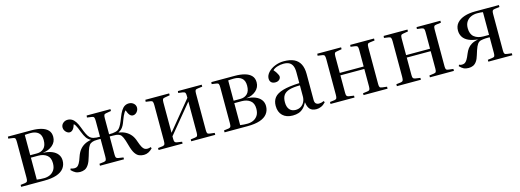

<svg xmlns="http://www.w3.org/2000/svg" viewBox="-7 -1202 5122 1892"><g transform="rotate(-15 2553.5 -256.0)"><path d="M50 0V-20L98 -26Q114 -29 119 -38.5Q124 -48 124 -74V-438Q124 -463 119.5 -473Q115 -483 99 -485L50 -492L52 -512H291Q349 -512 392 -500Q435 -488 459 -462.5Q483 -437 483 -395Q483 -343 443.5 -309Q404 -275 346 -269V-268Q397 -266 434 -251Q471 -236 491.5 -209Q512 -182 512 -145Q512 -100 487 -67Q462 -34 411.5 -17Q361 0 284 0ZM291 -24Q321 -24 348.5 -35.5Q376 -47 394.5 -73.5Q413 -100 413 -145Q413 -201 379 -227Q345 -253 293 -253H217V-29Q237 -26 255 -25Q273 -24 291 -24ZM217 -278H286Q329 -278 356.5 -304.5Q384 -331 384 -388Q384 -440 355 -464Q326 -488 277 -488Q258 -488 242.5 -487Q227 -486 217 -485Z M650 9Q624 9 603.5 -1.5Q583 -12 562 -34L567 -48Q579 -44 588 -42.5Q597 -41 606 -41Q622 -41 633.5 -48Q645 -55 657 -75.5Q669 -96 682 -136Q696 -178 717 -204.5Q738 -231 767 -247Q796 -263 834 -269V-270Q807 -283 790.5 -306.5Q774 -330 758 -372Q749 -397 741 -414.5Q733 -432 726 -444Q719 -456 710 -462Q700 -428 685 -411.5Q670 -395 651 -395Q638 -395 625 -404Q612 -413 603.5 -427.5Q595 -442 595 -458Q595 -485 615 -502.5Q635 -520 662 -520Q686 -520 705.5 -508.5Q725 -497 741.5 -472Q758 -447 772 -408Q787 -367 800 -340.5Q813 -314 827.5 -300.5Q842 -287 861 -282Q877 -278 892.5 -277Q908 -276 928 -276V-438Q928 -463 923 -473Q918 -483 902 -485L853 -492L855 -512H1098V-493L1046 -484Q1031 -482 1026 -473Q1021 -464 1021 -440V-276Q1042 -276 1058 -277.5Q1074 -279 1089 -283Q1109 -287 1123 -301Q1137 -315 1150 -341.5Q1163 -368 1178 -408Q1193 -447 1209 -472Q1225 -497 1244 -508.5Q1263 -520 1287 -520Q1315 -520 1335 -502.5Q1355 -485 1355 -458Q1355 -442 1346.5 -427Q1338 -412 1325 -403.5Q1312 -395 1298 -395Q1279 -395 1265 -411Q1251 -427 1239 -462Q1231 -455 1223.5 -443Q1216 -431 1208 -414Q1200 -397 1191 -372Q1181 -343 1170.5 -323.5Q1160 -304 1147 -291.5Q1134 -279 1116 -271V-269Q1154 -263 1184.5 -247Q1215 -231 1237 -204.5Q1259 -178 1272 -137Q1286 -96 1297.5 -75.5Q1309 -55 1321.5 -48Q1334 -41 1349 -41Q1358 -41 1365.5 -42.5Q1373 -44 1385 -48L1390 -34Q1370 -13 1348 -2Q1326 9 1301 9Q1275 9 1252.5 -0.5Q1230 -10 1211.5 -38Q1193 -66 1178 -122Q1163 -178 1151 -204.5Q1139 -231 1125 -240Q1111 -249 1088 -252Q1072 -253 1054 -253.5Q1036 -254 1021 -254V-70Q1021 -47 1026 -38.5Q1031 -30 1046 -27L1099 -19V0H854V-20L902 -26Q918 -29 923 -38.5Q928 -48 928 -74V-254Q915 -254 897 -254Q879 -254 864 -252Q841 -248 826 -238.5Q811 -229 799 -203Q787 -177 772 -122Q757 -67 738.5 -38.5Q720 -10 698 -0.5Q676 9 650 9Z M1452 0V-20L1500 -26Q1516 -29 1521 -38.5Q1526 -48 1526 -74V-438Q1526 -463 1521 -473Q1516 -483 1501 -485L1452 -492L1454 -512H1697V-493L1645 -484Q1629 -482 1624 -473Q1619 -464 1619 -440V-131L1859 -423V-444Q1859 -467 1853.5 -475.5Q1848 -484 1830 -487L1784 -493L1786 -512H2029V-492L1982 -486Q1963 -484 1957.5 -475.5Q1952 -467 1952 -443V-67Q1952 -45 1957.5 -36.5Q1963 -28 1981 -26L2030 -20V0H1785V-19L1830 -25Q1848 -27 1853.5 -36Q1859 -45 1859 -68V-386L1619 -95V-70Q1619 -47 1624 -38.5Q1629 -30 1644 -27L1697 -19V0Z M2125 0V-20L2173 -26Q2189 -29 2194 -38.5Q2199 -48 2199 -74V-438Q2199 -463 2194.5 -473Q2190 -483 2174 -485L2125 -492L2127 -512H2366Q2424 -512 2467 -500Q2510 -488 2534 -462.5Q2558 -437 2558 -395Q2558 -343 2518.5 -309Q2479 -275 2421 -269V-268Q2472 -266 2509 -251Q2546 -236 2566.5 -209Q2587 -182 2587 -145Q2587 -100 2562 -67Q2537 -34 2486.5 -17Q2436 0 2359 0ZM2366 -24Q2396 -24 2423.5 -35.5Q2451 -47 2469.5 -73.5Q2488 -100 2488 -145Q2488 -201 2454 -227Q2420 -253 2368 -253H2292V-29Q2312 -26 2330 -25Q2348 -24 2366 -24ZM2292 -278H2361Q2404 -278 2431.5 -304.5Q2459 -331 2459 -388Q2459 -440 2430 -464Q2401 -488 2352 -488Q2333 -488 2317.5 -487Q2302 -486 2292 -485Z M2819 14Q2753 14 2716 -22Q2679 -58 2679 -121Q2679 -172 2705.5 -205Q2732 -238 2794 -256Q2856 -274 2962 -278V-388Q2962 -429 2951 -454Q2940 -479 2918 -491Q2896 -503 2860 -503Q2827 -503 2796 -493Q2765 -483 2749 -466Q2765 -448 2774 -433.5Q2783 -419 2787.5 -408.5Q2792 -398 2792 -390Q2792 -373 2777 -359.5Q2762 -346 2737 -346Q2710 -346 2695.5 -360Q2681 -374 2681 -399Q2681 -431 2707.5 -460.5Q2734 -490 2777 -508Q2820 -526 2869 -526Q2932 -526 2973 -506.5Q3014 -487 3034.5 -447Q3055 -407 3055 -346V-82Q3055 -55 3067 -44Q3079 -33 3099 -33Q3111 -33 3123.5 -36Q3136 -39 3149 -45L3155 -31Q3133 -7 3108.5 3.5Q3084 14 3061 14Q3016 14 2994 -10Q2972 -34 2967 -82Q2950 -47 2928 -25.5Q2906 -4 2879.5 5Q2853 14 2819 14ZM2860 -32Q2890 -32 2913 -46Q2936 -60 2949 -85.5Q2962 -111 2962 -143V-255Q2895 -255 2854 -243Q2813 -231 2794.5 -204.5Q2776 -178 2776 -132Q2776 -84 2798 -58Q2820 -32 2860 -32Z M3206 0V-20L3254 -26Q3270 -29 3275 -38.5Q3280 -48 3280 -74V-438Q3280 -463 3275 -473Q3270 -483 3255 -485L3206 -492L3208 -512H3451V-493L3399 -484Q3383 -482 3378 -473Q3373 -464 3373 -440V-272H3617V-444Q3617 -467 3611.5 -475.5Q3606 -484 3588 -487L3542 -493L3544 -512H3787V-492L3740 -486Q3721 -484 3715.5 -475.5Q3710 -467 3710 -443V-67Q3710 -45 3715.5 -36.5Q3721 -28 3739 -26L3788 -20V0H3543V-19L3588 -25Q3606 -27 3611.5 -36Q3617 -45 3617 -68V-247H3373V-70Q3373 -47 3378 -38.5Q3383 -30 3398 -27L3451 -19V0Z M3883 0V-20L3931 -26Q3947 -29 3952 -38.5Q3957 -48 3957 -74V-438Q3957 -463 3952 -473Q3947 -483 3932 -485L3883 -492L3885 -512H4128V-493L4076 -484Q4060 -482 4055 -473Q4050 -464 4050 -440V-272H4294V-444Q4294 -467 4288.5 -475.5Q4283 -484 4265 -487L4219 -493L4221 -512H4464V-492L4417 -486Q4398 -484 4392.5 -475.5Q4387 -467 4387 -443V-67Q4387 -45 4392.5 -36.5Q4398 -28 4416 -26L4465 -20V0H4220V-19L4265 -25Q4283 -27 4288.5 -36Q4294 -45 4294 -68V-247H4050V-70Q4050 -47 4055 -38.5Q4060 -30 4075 -27L4128 -19V0Z M4614 10Q4584 10 4564 0Q4544 -10 4523 -32L4529 -46Q4537 -42 4543.5 -40.5Q4550 -39 4558 -39Q4574 -39 4586.5 -45.5Q4599 -52 4611.5 -72Q4624 -92 4639 -130Q4650 -157 4665.5 -178Q4681 -199 4706 -214Q4731 -229 4769 -237L4778 -238Q4720 -243 4681.5 -260.5Q4643 -278 4624.5 -307Q4606 -336 4606 -373Q4606 -420 4633.5 -450.5Q4661 -481 4708.5 -496.5Q4756 -512 4818 -512H5061V-492L5013 -486Q4995 -484 4989 -475.5Q4983 -467 4983 -443V-67Q4983 -45 4989 -36.5Q4995 -28 5013 -26L5061 -20V0H4816V-19L4861 -25Q4880 -27 4885.5 -36Q4891 -45 4891 -68V-229Q4882 -229 4870.5 -229Q4859 -229 4846.5 -228.5Q4834 -228 4822 -226Q4796 -224 4780 -212.5Q4764 -201 4751.5 -173Q4739 -145 4723 -91Q4712 -53 4696 -30.5Q4680 -8 4659.5 1Q4639 10 4614 10ZM4834 -253H4891V-485Q4881 -487 4867 -488Q4853 -489 4833 -489Q4798 -489 4769 -476Q4740 -463 4722.5 -437Q4705 -411 4705 -371Q4705 -310 4740.5 -281.5Q4776 -253 4834 -253Z"/></g></svg>

Font: Literata 60pt
Style: Regular
Weight: 400
Designer: Latin by Veronika Burian and Jose Scaglione. Greek by Irene Vlachou. Cyrillic by Vera Evstafieva.
Foundry: TypeTogether
Version: Version 3.002